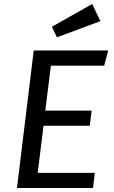

<svg xmlns="http://www.w3.org/2000/svg" viewBox="-20 -942 570 962"><path d="M235 -613 207 -388H439L430 -312H198L169 -76H455L446 0H65L149 -689H522L502 -613ZM240 -808 442 -922 483 -836 265 -755Z"/></svg>

Font: Yekcdsyqcyvpieeyorgstswgcgt
Style: Regular
Weight: 400
Italic angle: -8°
Designer: Carrois Corporate & Edenspiekermann
Foundry: Carrois Corporate GbR & Edenspiekermann AG
Version: Version 2.001